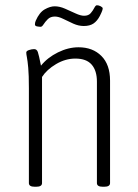

<svg xmlns="http://www.w3.org/2000/svg" viewBox="-20 -709 525 731"><path d="M112 2Q90 2 90 -12V-373Q90 -424 87.5 -451Q85 -478 82.5 -490.5Q80 -503 80 -509Q80 -515 90.5 -518.5Q101 -522 110 -522Q120 -522 124 -511Q128 -500 136 -459Q161 -490 200.5 -509.5Q240 -529 279 -529Q333 -529 366 -496Q399 -463 399 -402V-12Q399 2 377 2H371Q349 2 349 -12V-398Q349 -440 329 -463Q309 -486 267 -486Q229 -486 193.5 -465Q158 -444 140 -416V-12Q140 2 118 2ZM135 -607Q129 -607 121 -608.5Q113 -610 113 -616Q113 -623 116 -630Q130 -662 150.5 -673.5Q171 -685 188 -685Q207 -685 227.5 -676Q248 -667 267.5 -658Q287 -649 300 -649Q317 -649 325.5 -659Q334 -669 339 -679Q344 -689 349 -689Q356 -689 363.5 -685Q371 -681 371 -677Q371 -674 369 -668Q367 -662 360 -648Q350 -629 336 -619.5Q322 -610 299 -610Q279 -610 259 -619Q239 -628 221 -637Q203 -646 189 -646Q172 -646 162 -636Q152 -626 146 -616.5Q140 -607 135 -607Z"/></svg>

Font: Asap Condensed ExtraLight
Style: Regular
Weight: 200
Width: 3
Designer: Pablo Cosgaya
Foundry: Omnibus-Type
Version: Version 3.001; ttfautohint (v1.8.4.7-5d5b)